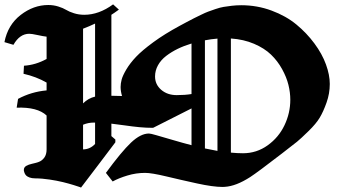

<svg xmlns="http://www.w3.org/2000/svg" viewBox="-50 -849 1546 874"><path d="M318.8 4.9 314.5 2.9Q309.6 1.5 302.5 -1Q295.4 -3.4 285.2 -6.6Q274.9 -9.8 262.7 -13.2Q250.5 -16.6 236.6 -20Q222.7 -23.4 207 -26.4Q191.4 -29.3 175.5 -31.7Q159.7 -34.2 142.6 -35.6Q125.5 -37.1 109.4 -37.1Q95.2 -37.1 84.7 -41Q74.2 -44.9 69.3 -49.8Q64.5 -54.7 61.8 -61.3Q59.1 -67.9 58.8 -70.8Q58.6 -73.7 58.6 -75.7Q58.6 -87.4 69.3 -93.8Q80.1 -100.1 95.2 -103.3Q110.4 -106.4 125.5 -111.6Q140.6 -116.7 151.4 -131.1Q162.1 -145.5 162.1 -168.9V-323.2Q120.6 -362.3 25.9 -358.9L32.2 -398.9Q92.3 -431.2 162.1 -437.5V-473.1Q115.2 -500 57.1 -513.2L59.1 -549.8Q112.3 -553.2 162.1 -580.6V-682.1Q147.5 -683.6 120.8 -689.5Q94.2 -695.3 83.5 -695.3Q39.6 -695.3 11.2 -645Q3.9 -647 -9.5 -651.1Q-22.9 -655.3 -29.8 -657.2Q-14.6 -735.4 43.9 -780.8Q102.5 -826.2 169.9 -826.2Q193.8 -826.2 215.6 -819.3Q237.3 -812.5 251.2 -804Q265.1 -795.4 287.1 -788.6Q309.1 -781.7 333.5 -781.7Q400.4 -781.7 464.8 -829.1Q469.2 -825.2 478 -817.1Q486.8 -809.1 491.2 -805.2Q468.3 -788.6 457 -781.7V-413.1Q483.4 -412.1 497.6 -412.1H505.4Q499 -434.1 499 -453.1Q499 -468.8 503.7 -486.6Q508.3 -504.4 525.1 -533Q542 -561.5 569.6 -590.6Q597.2 -619.6 648.2 -657Q699.2 -694.3 767.1 -731Q773.9 -734.9 799.3 -748.3Q824.7 -761.7 833 -765.9Q841.3 -770 863.8 -781Q886.2 -792 897.7 -796.1Q909.2 -800.3 930.4 -807.6Q951.7 -814.9 968 -817.6Q984.4 -820.3 1005.6 -822.8Q1026.9 -825.2 1048.3 -825.2Q1120.6 -825.2 1186.3 -800.8Q1252 -776.4 1299.1 -737.5Q1346.2 -698.7 1381.3 -651.1Q1416.5 -603.5 1433.8 -555.7Q1451.2 -507.8 1451.2 -466.8Q1451.2 -423.3 1436.5 -382.1Q1421.9 -340.8 1405.5 -313.5Q1389.2 -286.1 1354.2 -252Q1319.3 -217.8 1302.2 -203.9Q1285.2 -189.9 1246.1 -160.2Q1237.3 -153.3 1232.9 -149.9Q1122.6 -64.9 1088.9 -43Q1024.4 -1.5 973.6 1.5Q968.3 2 963.4 2Q919.9 2 847.2 -13.9Q774.4 -29.8 707.3 -45.9Q640.1 -62 610.4 -62Q569.3 -62 529.8 -50Q490.2 -38.1 462.9 -22.9L432.1 -62Q502.9 -158.7 546.6 -200Q590.3 -241.2 627.9 -241.2Q635.3 -241.2 661.4 -233.6Q687.5 -226.1 735.1 -212.2Q782.7 -198.2 821.8 -188V-355.5L648.9 -268.1H648.4L647 -267.1Q616.2 -267.1 585.2 -270Q554.2 -272.9 515.1 -278.6Q476.1 -284.2 457 -286.1V-229.5L475.1 -213.9V-201.2Q449.2 -166.5 397 -97.9Q344.7 -29.3 318.8 4.9ZM382.8 -291H376.5Q351.6 -291 328.1 -281.2V-168.9Q360.4 -169.4 382.8 -193.8ZM382.8 -409.2V-741.7Q357.4 -729.5 328.1 -718.3V-378.4Q351.6 -401.9 382.8 -409.2ZM821.8 -420.9V-650.9Q787.6 -640.6 759 -626.7Q730.5 -612.8 706.5 -594.5Q682.6 -576.2 669.2 -552Q655.8 -527.8 655.8 -501Q655.8 -464.4 683.8 -440.2Q711.9 -416 754.4 -416Q791.5 -416 821.8 -420.9ZM882.8 -665.5V-173.3Q920.9 -165.5 939.9 -162.1V-673.3Q910.2 -670.9 882.8 -665.5ZM1001 -673.8V-154.3Q1029.8 -151.4 1056.2 -151.4Q1118.2 -151.4 1168.5 -187.5Q1218.8 -223.6 1245.1 -279.1Q1271.5 -334.5 1271.5 -395Q1271.5 -428.2 1262.9 -462.9Q1254.4 -497.6 1234.1 -534.4Q1213.9 -571.3 1183.8 -600.3Q1153.8 -629.4 1106.4 -649.7Q1059.1 -669.9 1001 -673.8Z"/></svg>

Font: KJV1611
Style: Regular
Weight: 400
Version: Version 3.6.1